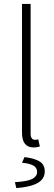

<svg xmlns="http://www.w3.org/2000/svg" viewBox="-20 -739 277 978"><path d="M151 12Q92 12 92 -64V-719H136V-58Q136 -42 142 -34.5Q148 -27 157 -27Q160 -27 163.5 -27Q167 -27 175 -29L183 7Q176 9 169 10.5Q162 12 151 12ZM63 219 56 189Q121 185 145 172Q169 159 169 137Q169 114 148.5 103.5Q128 93 92 90L105 61Q162 69 185 85.5Q208 102 208 134Q208 173 171 193.5Q134 214 63 219Z"/></svg>

Font: Giro Light
Style: Regular
Weight: 300
Designer: Paul D. Hunt
Foundry: Adobe Systems Incorporated
Version: Version 1.000;PS 1.0;hotconv 1.0.88;makeotf.lib2.5.647800